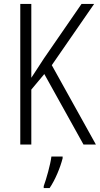

<svg xmlns="http://www.w3.org/2000/svg" viewBox="-20 -734 507 975"><path d="M467 0 243 -403 458 -714H394L203 -437C175 -393 153 -361 139 -339V-714H83V0H139V-279L205 -358L404 0ZM298 70V61H241C236 102 215 176 202 211V221H232C261 178 286 117 298 70Z"/></svg>

Font: Noto Sans Malayalam Condensed Light
Style: Regular
Weight: 300
Width: 3
Designer: Jelle Bosma - Monotype Design Team
Foundry: Monotype Imaging Inc.
Version: Version 2.104